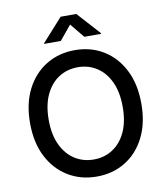

<svg xmlns="http://www.w3.org/2000/svg" viewBox="-100 -1026 964 1119"><g transform="rotate(-10 382.0 -467.0)"><path d="M382.3 10.3Q287.6 10.3 212.9 -35.2Q138.2 -80.6 95.2 -164.3Q52.2 -248 52.2 -363.3Q52.2 -479.5 95.2 -563.2Q138.2 -647 212.9 -692.4Q287.6 -737.8 382.3 -737.8Q477.1 -737.8 551.3 -692.4Q625.5 -647 668.2 -563.2Q710.9 -479.5 710.9 -363.3Q710.9 -248 668.2 -164.1Q625.5 -80.1 551.3 -34.9Q477.1 10.3 382.3 10.3ZM382.3 -90.8Q444.3 -90.8 493.7 -122.3Q543 -153.8 571.8 -214.6Q600.6 -275.4 600.6 -363.3Q600.6 -452.1 571.8 -512.9Q543 -573.7 493.7 -605.2Q444.3 -636.7 382.3 -636.7Q319.8 -636.7 270.3 -605.2Q220.7 -573.7 191.7 -512.7Q162.6 -451.7 162.6 -363.3Q162.6 -275.4 191.7 -214.6Q220.7 -153.8 270.3 -122.3Q319.8 -90.8 382.3 -90.8ZM312 -804.7H213.4V-808.1L335.4 -943.8H428.2L550.8 -808.1V-804.7H451.2L381.8 -889.2Z"/></g></svg>

Font: Inter 17pt Medium
Style: Regular
Weight: 500
Version: Version 4.001;git-66647c0bb